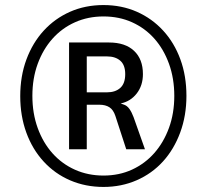

<svg xmlns="http://www.w3.org/2000/svg" viewBox="-20 -732 784 759"><path d="M389 7Q318 7 257.5 -19Q197 -45 152.5 -93.5Q108 -142 84 -208Q60 -274 60 -352Q60 -431 84.5 -497Q109 -563 153 -611Q197 -659 257 -685.5Q317 -712 389 -712Q461 -712 521 -685.5Q581 -659 625 -611Q669 -563 693 -497.5Q717 -432 717 -353Q717 -275 692.5 -208.5Q668 -142 624.5 -94Q581 -46 520.5 -19.5Q460 7 389 7ZM389 -38Q451 -38 502 -61.5Q553 -85 590 -127Q627 -169 648 -226.5Q669 -284 669 -353Q669 -422 648 -480Q627 -538 590 -579.5Q553 -621 502 -644Q451 -667 389 -667Q328 -667 276.5 -644Q225 -621 187.5 -579Q150 -537 129 -479.5Q108 -422 108 -353Q108 -284 129 -226Q150 -168 187.5 -126Q225 -84 276.5 -61Q328 -38 389 -38ZM253 -142V-564H411Q475 -564 510 -531Q545 -498 545 -439Q545 -394 520.5 -362.5Q496 -331 457 -323L468 -319Q482 -315 491.5 -301.5Q501 -288 508 -269L553 -142H479L436 -274Q428 -298 412.5 -308Q397 -318 373 -318H313L323 -326V-142ZM323 -367H403Q436 -367 455.5 -384.5Q475 -402 475 -439Q475 -475 455.5 -492Q436 -509 403 -509H323Z"/></svg>

Font: Nunito Sans 7pt SemiCondensed Medium
Style: Italic
Weight: 500
Width: 4
Italic angle: -9°
Designer: Vernon Adams
Foundry: Vernon Adams
Version: Version 3.101;gftools[0.9.27]